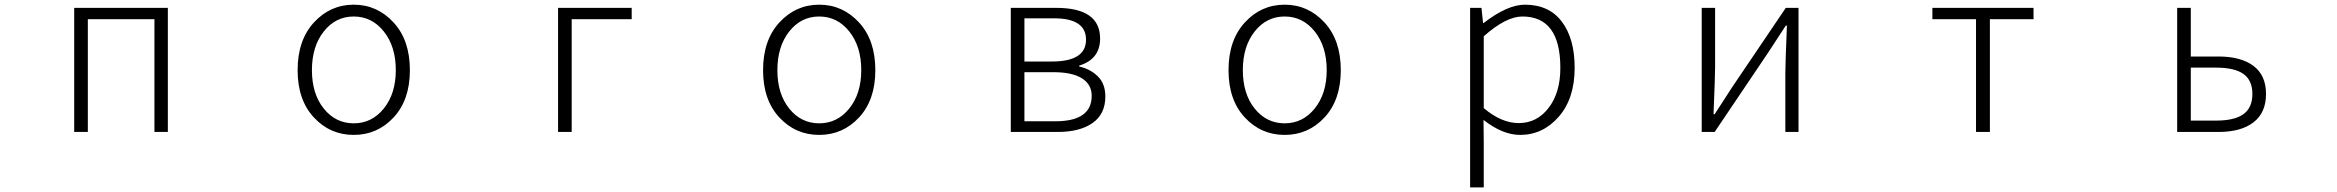

<svg xmlns="http://www.w3.org/2000/svg" viewBox="-20 -567 10040 825"><path d="M298.8 0V-533.2H701.2V0H643.6V-484.4H357.4V0Z M1258.8 -265.6Q1258.8 -394.5 1329.1 -470.7Q1399.4 -546.9 1500 -546.9Q1600.6 -546.9 1670.9 -470.7Q1741.2 -394.5 1741.2 -265.6Q1741.2 -137.7 1671.4 -62.5Q1601.6 12.7 1500 12.7Q1398.4 12.7 1328.6 -62.5Q1258.8 -137.7 1258.8 -265.6ZM1680.7 -265.6Q1680.7 -367.2 1629.4 -431.6Q1578.1 -496.1 1500 -496.1Q1421.9 -496.1 1371.1 -431.6Q1320.3 -367.2 1320.3 -265.6Q1320.3 -164.1 1371.1 -100.6Q1421.9 -37.1 1500 -37.1Q1578.1 -37.1 1629.4 -101.1Q1680.7 -165 1680.7 -265.6Z M2377.9 0V-533.2H2694.3V-484.4H2436.5V0Z M3258.8 -265.6Q3258.8 -394.5 3329.1 -470.7Q3399.4 -546.9 3500 -546.9Q3600.6 -546.9 3670.9 -470.7Q3741.2 -394.5 3741.2 -265.6Q3741.2 -137.7 3671.4 -62.5Q3601.6 12.7 3500 12.7Q3398.4 12.7 3328.6 -62.5Q3258.8 -137.7 3258.8 -265.6ZM3680.7 -265.6Q3680.7 -367.2 3629.4 -431.6Q3578.1 -496.1 3500 -496.1Q3421.9 -496.1 3371.1 -431.6Q3320.3 -367.2 3320.3 -265.6Q3320.3 -164.1 3371.1 -100.6Q3421.9 -37.1 3500 -37.1Q3578.1 -37.1 3629.4 -101.1Q3680.7 -165 3680.7 -265.6Z M4323.2 0V-533.2H4518.6Q4707 -533.2 4707 -401.4Q4707 -312.5 4617.2 -285.2V-281.2Q4665 -270.5 4697.3 -238.8Q4729.5 -207 4729.5 -152.3Q4729.5 -77.1 4674.8 -38.6Q4620.1 0 4524.4 0ZM4381.8 -302.7H4500Q4646.5 -302.7 4646.5 -396.5Q4646.5 -488.3 4508.8 -488.3H4381.8ZM4381.8 -45.9H4514.6Q4670.9 -45.9 4670.9 -155.3Q4670.9 -204.1 4628.9 -230.5Q4586.9 -256.8 4506.8 -256.8H4381.8Z M5258.8 -265.6Q5258.8 -394.5 5329.1 -470.7Q5399.4 -546.9 5500 -546.9Q5600.6 -546.9 5670.9 -470.7Q5741.2 -394.5 5741.2 -265.6Q5741.2 -137.7 5671.4 -62.5Q5601.6 12.7 5500 12.7Q5398.4 12.7 5328.6 -62.5Q5258.8 -137.7 5258.8 -265.6ZM5680.7 -265.6Q5680.7 -367.2 5629.4 -431.6Q5578.1 -496.1 5500 -496.1Q5421.9 -496.1 5371.1 -431.6Q5320.3 -367.2 5320.3 -265.6Q5320.3 -164.1 5371.1 -100.6Q5421.9 -37.1 5500 -37.1Q5578.1 -37.1 5629.4 -101.1Q5680.7 -165 5680.7 -265.6Z M6296.9 238.3V-533.2H6345.7L6352.5 -467.8H6354.5Q6457 -546.9 6532.2 -546.9Q6635.7 -546.9 6690.9 -474.1Q6746.1 -401.4 6746.1 -275.4Q6746.1 -143.6 6677.7 -65.4Q6609.4 12.7 6511.7 12.7Q6436.5 12.7 6354.5 -51.8L6355.5 45.9V238.3ZM6505.9 -38.1Q6584 -38.1 6634.3 -103.5Q6684.6 -168.9 6684.6 -275.4Q6684.6 -496.1 6521.5 -496.1Q6451.2 -496.1 6355.5 -411.1V-102.5Q6431.6 -38.1 6505.9 -38.1Z M7292 0V-533.2H7349.6V-276.4Q7349.6 -242.2 7342.8 -76.2H7347.7L7422.9 -192.4L7653.3 -533.2H7708V0H7651.4V-255.9Q7651.4 -291 7658.2 -457H7653.3Q7599.6 -374 7578.1 -341.8L7347.7 0Z M8470.7 0V-484.4H8283.2V-533.2H8717.8V-484.4H8530.3V0Z M9335 0V-533.2H9393.6V-324.2H9512.7Q9609.4 -324.2 9663.1 -283.7Q9716.8 -243.2 9716.8 -163.1Q9716.8 -83 9663.1 -41.5Q9609.4 0 9512.7 0ZM9393.6 -48.8H9502Q9582 -48.8 9620.1 -76.7Q9658.2 -104.5 9658.2 -163.1Q9658.2 -221.7 9620.1 -249Q9582 -276.4 9502 -276.4H9393.6Z"/></svg>

Font: GenEi Gothic M Light
Style: Regular
Weight: 300
Designer: o_tamon (Modified); [Source Han Sans]
Ryoko NISHIZUKA  (kana & ideographs); Paul D. Hunt (Latin, Greek & Cyrillic); Wenl
Version: Version 1.1a;Original Version 1.004